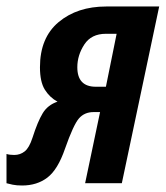

<svg xmlns="http://www.w3.org/2000/svg" viewBox="-61 -564 510 591"><path d="M177 -357Q177 -394 198.5 -427Q220 -460 265 -460H298L265 -297H234Q177 -297 177 -357ZM139 -106Q165 -180 182 -199.5Q199 -219 227 -219H247L201 0H314L429 -544H266Q177 -544 119.5 -496Q62 -448 62 -357Q62 -312 77 -288Q92 -264 116 -251Q86 -241 70.5 -215.5Q55 -190 39 -140Q29 -109 15 -98Q1 -87 -17 -87Q-31 -87 -41 -90V0Q-34 2 -22 4.5Q-10 7 7 7Q53 7 85 -17.5Q117 -42 139 -106Z"/></svg>

Font: Noto Sans Display Condensed
Style: Bold Italic
Weight: 700
Width: 3
Designer: Monotype Design team
Foundry: Monotype Imaging Inc.
Version: 1.000